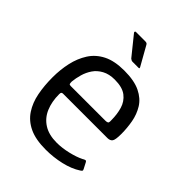

<svg xmlns="http://www.w3.org/2000/svg" viewBox="-186 -729 833 833"><g transform="rotate(45 230.0 -313.0)"><path d="M40 -237Q40 -284 49.5 -327Q59 -370 81 -404.5Q103 -439 141.5 -458.5Q180 -478 240 -478Q301 -478 338 -460Q375 -442 393.5 -412Q412 -382 418.5 -346Q425 -310 425 -274Q425 -237 417.5 -228Q410 -219 395 -219H122Q119 -219 115.5 -217Q112 -215 112 -206Q112 -160 127 -124.5Q142 -89 173.5 -69Q205 -49 253 -49Q286 -49 322 -57.5Q358 -66 382 -78Q390 -83 395 -84Q400 -85 404 -76L417 -51Q420 -45 418.5 -42.5Q417 -40 411 -36Q379 -15 333.5 -4.5Q288 6 241 6Q179 6 140 -12.5Q101 -31 79 -64.5Q57 -98 48.5 -142Q40 -186 40 -237ZM352 -286Q352 -322 343 -352.5Q334 -383 309.5 -402Q285 -421 238 -421Q204 -421 180 -408Q156 -395 142 -374.5Q128 -354 121 -329.5Q114 -305 112 -283Q112 -273 113.5 -269.5Q115 -266 123 -266H335Q345 -266 349 -269Q353 -272 352 -286ZM238 -530Q231 -530 224 -536L153 -624Q151 -627 152.5 -629.5Q154 -632 156 -632H214Q219 -632 222.5 -630.5Q226 -629 228 -625L277 -538Q282 -530 275 -530Z"/></g></svg>

Font: Glory
Style: Regular
Weight: 400
Designer: Robert Leuschke
Foundry: Robert Leuschke
Version: Version 1.011